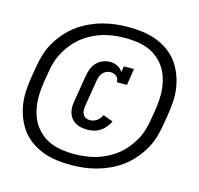

<svg xmlns="http://www.w3.org/2000/svg" viewBox="-128 -945 1257 1210"><g transform="rotate(15 500.0 -340.0)"><path d="M480 -115Q459 -115 439.5 -118.5Q420 -122 403.5 -131Q387 -140 375 -154.5Q363 -169 357 -187.5Q351 -206 350.5 -226Q350 -246 354 -266L383 -442Q387 -465 396 -488Q405 -511 422.5 -529Q440 -547 463 -556Q486 -565 509 -565Q535 -565 557.5 -553.5Q580 -542 593 -521L599 -560H665L648 -452H582Q583 -463 579 -473Q575 -483 567.5 -489.5Q560 -496 549.5 -499.5Q539 -503 528 -503Q515 -503 501.5 -497.5Q488 -492 479 -481.5Q470 -471 464.5 -458Q459 -445 457 -432L428 -256Q426 -241 426.5 -227Q427 -213 433.5 -201Q440 -189 452.5 -183Q465 -177 479 -177Q491 -177 502.5 -180.5Q514 -184 524.5 -191.5Q535 -199 542.5 -209Q550 -219 555 -230L620 -206Q610 -185 596 -167.5Q582 -150 562.5 -137.5Q543 -125 522 -120Q501 -115 480 -115ZM436 127Q389 127 343 121Q297 115 255 99.5Q213 84 176.5 58.5Q140 33 114 -1.5Q88 -36 71.5 -77.5Q55 -119 48 -164Q41 -209 44 -256Q47 -303 55 -350L65 -410Q72 -452 84 -493.5Q96 -535 118 -573.5Q140 -612 170 -647Q200 -682 236.5 -709Q273 -736 313.5 -755Q354 -774 396 -785.5Q438 -797 480 -802Q522 -807 564 -807Q611 -807 657 -801Q703 -795 745 -779.5Q787 -764 823.5 -738.5Q860 -713 886 -678.5Q912 -644 928.5 -602.5Q945 -561 952 -516Q959 -471 956 -424Q953 -377 945 -330L935 -270Q928 -228 916 -186.5Q904 -145 882 -106.5Q860 -68 830 -33Q800 2 763.5 29Q727 56 686.5 75Q646 94 604 105.5Q562 117 520 122Q478 127 436 127ZM437 55Q472 55 507.5 51Q543 47 578 37Q613 27 647 10Q681 -7 710.5 -30Q740 -53 764.5 -82.5Q789 -112 807 -144.5Q825 -177 835.5 -212Q846 -247 851 -282L861 -341Q867 -379 869.5 -417.5Q872 -456 867.5 -492.5Q863 -529 851.5 -563Q840 -597 819.5 -626Q799 -655 771 -677Q743 -699 709.5 -712Q676 -725 638.5 -730Q601 -735 563 -735Q528 -735 492.5 -731Q457 -727 422 -717Q387 -707 353 -690Q319 -673 289.5 -650Q260 -627 235.5 -597.5Q211 -568 193 -535.5Q175 -503 164.5 -468Q154 -433 149 -398L139 -339Q133 -301 130.5 -262.5Q128 -224 132.5 -187.5Q137 -151 148.5 -117Q160 -83 180.5 -54Q201 -25 229 -3Q257 19 290.5 32Q324 45 361.5 50Q399 55 437 55Z"/></g></svg>

Font: Iosevka Etoile Extrabold
Style: Italic
Weight: 800
Italic angle: -9°
Designer: Belleve Invis
Foundry: Belleve Invis
Version: Version 22.1.2; ttfautohint (v1.8.4)